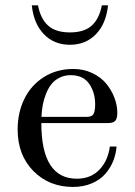

<svg xmlns="http://www.w3.org/2000/svg" viewBox="-20 -701 510 728"><path d="M100.6 -680.7H124Q133.8 -629.9 162.4 -604Q190.9 -578.1 245.1 -578.1Q299.3 -578.1 327.9 -604Q356.4 -629.9 366.2 -680.7H389.6Q382.3 -610.8 343.5 -571Q304.7 -531.2 245.1 -531.2Q185.5 -531.2 146.7 -571Q107.9 -610.8 100.6 -680.7ZM46.9 -210Q46.9 -273.9 72.3 -325.9Q97.7 -377.9 146.2 -408.7Q194.8 -439.5 258.3 -439.5Q297.4 -439.5 330.1 -423.8Q362.8 -408.2 382.8 -383.8Q402.8 -359.4 413.8 -330.6Q424.8 -301.8 424.8 -273.4Q424.8 -252.4 417.5 -243.4Q410.2 -234.4 388.7 -234.4H136.7Q136.7 -23.4 271.5 -23.4Q324.2 -23.4 356.9 -57.6Q389.6 -91.8 396.5 -145.5H421.9Q419.9 -117.7 409.7 -91.6Q399.4 -65.4 380.1 -42.7Q360.8 -20 328.9 -6.1Q296.9 7.8 256.8 7.8Q166 7.8 106.4 -52.7Q46.9 -113.3 46.9 -210ZM137.2 -257.8H308.1Q328.6 -257.8 334.7 -269Q340.8 -280.3 340.8 -305.2Q340.8 -350.6 318.1 -383.3Q295.4 -416 248 -416Q224.6 -416 205.8 -406.5Q187 -397 174.8 -381.6Q162.6 -366.2 154.3 -345Q146 -323.7 142.1 -302.5Q138.2 -281.2 137.2 -257.8Z"/></svg>

Font: Theano Didot
Style: Regular
Weight: 400
Designer: Alexey Kryukov
Version: Version 2.0